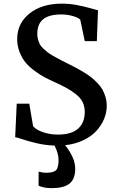

<svg xmlns="http://www.w3.org/2000/svg" viewBox="-20 -771 632 1031"><path d="M553.2 -202.6Q553.2 -166.5 538.6 -131.6Q523.9 -96.7 496.6 -67.1Q469.2 -37.6 426 -17.3Q382.8 2.9 329.6 8.8Q351.6 34.2 368.7 70.6Q385.7 106.9 383.8 143.6Q380.9 195.8 349.9 217.5Q318.8 239.3 257.8 239.3H257.3Q215.8 239.3 187 226.1L187.5 150.4Q207 156.7 227.5 156.7H228Q264.6 156.7 279.5 144.3Q294.4 131.8 294.4 88.9Q294.4 52.7 272.9 10.7Q225.6 9.3 180.2 -1.2Q134.8 -11.7 103 -22.5Q71.3 -33.2 61.5 -34.2L69.8 -214.4H137.2L157.7 -93.3Q174.3 -73.7 211.4 -61Q248.5 -48.3 291.5 -48.3Q363.3 -48.3 399.2 -80.1Q435.1 -111.8 435.1 -169.9Q435.1 -198.7 424.3 -221.4Q413.6 -244.1 389.4 -263.7Q365.2 -283.2 339.1 -297.6Q313 -312 269 -332Q239.7 -345.2 217 -357.4Q194.3 -369.6 165.5 -390.9Q136.7 -412.1 117.7 -434.8Q98.6 -457.5 85.4 -490.7Q72.3 -523.9 72.3 -561Q72.3 -645.5 138.4 -698.5Q204.6 -751.5 312.5 -751.5Q352.5 -751.5 392.8 -743.9Q433.1 -736.3 465.8 -726.8Q498.5 -717.3 506.3 -715.8L500 -550.3H435.1L411.1 -665Q401.9 -675.8 372.1 -684.6Q342.3 -693.4 309.1 -693.4Q243.2 -693.4 211.7 -667.5Q180.2 -641.6 180.2 -588.9Q180.2 -572.8 184.3 -558.6Q188.5 -544.4 194.1 -533.2Q199.7 -522 212.4 -510.3Q225.1 -498.5 235.6 -490.2Q246.1 -481.9 267.1 -470Q288.1 -458 303.2 -450.2Q318.4 -442.4 346.7 -428.2Q373 -415 388.9 -406.7Q404.8 -398.4 429.2 -383.5Q453.6 -368.7 468.8 -356.7Q483.9 -344.7 501.7 -326.7Q519.5 -308.6 529.5 -291Q539.6 -273.4 546.4 -250.5Q553.2 -227.5 553.2 -202.6Z"/></svg>

Font: HaufeMerriweather
Style: Regular
Weight: 400
Designer: Eben Sorkin ( eben@eyebytes.com )
Foundry: Eben Sorkin
Version: Version 1.56